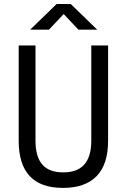

<svg xmlns="http://www.w3.org/2000/svg" viewBox="-20 -918 626 948"><path d="M291 9.8Q72.3 9.8 72.3 -222.7V-693.4H155.3V-222.7Q155.3 -145 188.5 -106Q221.7 -66.9 293 -66.9Q430.7 -66.9 430.7 -222.7V-693.4H513.7V-222.7Q513.7 -106.4 457 -48.3Q400.4 9.8 291 9.8ZM128.9 -771.5 259.8 -898.4H329.1L460 -771.5H367.2L294.4 -848.6L221.7 -771.5Z"/></svg>

Font: Cascadia Code NF SemiLight
Style: Regular
Weight: 350
Monospace: yes
Designer: Aaron Bell
Foundry: Saja Typeworks
Version: Version 2404.023; ttfautohint (v1.8.4)